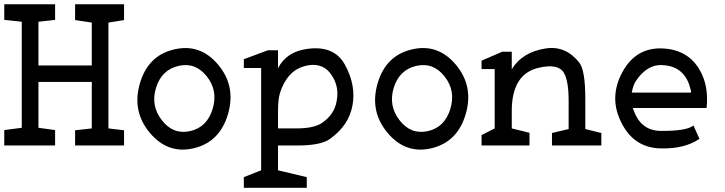

<svg xmlns="http://www.w3.org/2000/svg" viewBox="-20 -682 3400 900"><path d="M160.2 -297.9V-83L238.3 -72.3V0H0V-72.3L82 -83V-580.1L0 -588.9V-662.1H238.3V-588.9L160.2 -580.1V-375H410.2V-576.2L332 -587.9V-662.1H561.5V-587.9L488.3 -576.2V-80.1L561.5 -71.3V0H332V-71.3L410.2 -80.1V-297.9Z M976.6 -170.9Q1002.9 -256.8 949.2 -324.2Q895.5 -391.6 816.4 -373Q737.3 -354.5 711.4 -270.5Q685.5 -186.5 738.8 -118.2Q792 -49.8 871.1 -67.4Q950.2 -85 976.6 -170.9ZM795.9 -450.2Q918 -479.5 1002.4 -378.9Q1086.9 -278.3 1048.8 -147.5Q1010.7 -16.6 889.2 12.7Q767.6 42 682.6 -59.1Q597.7 -160.2 635.7 -291Q673.8 -421.9 795.9 -450.2Z M1283.2 -162.1V-80.1H1371.1Q1452.1 -80.1 1490.2 -106.4Q1545.9 -144.5 1557.6 -205.1Q1561.5 -225.6 1561.5 -244.1Q1561.5 -289.1 1534.2 -330.1Q1502.9 -377.9 1447.3 -377.9Q1427.7 -377.9 1404.3 -371.1Q1326.2 -348.6 1293 -248Q1283.2 -217.8 1283.2 -162.1ZM1204.1 116.2V-363.3H1123V-404.3L1235.4 -446.3H1283.2V-362.3Q1323.2 -440.4 1421.9 -453.1Q1546.9 -469.7 1596.7 -378.9Q1650.4 -281.2 1631.8 -185.5Q1614.3 -93.8 1527.3 -31.2Q1484.4 0 1374 0H1283.2V116.2L1418 148.4V198.2H1123V148.4Z M2090.8 -170.9Q2117.2 -256.8 2063.5 -324.2Q2009.8 -391.6 1930.7 -373Q1851.6 -354.5 1825.7 -270.5Q1799.8 -186.5 1853 -118.2Q1906.2 -49.8 1985.4 -67.4Q2064.5 -85 2090.8 -170.9ZM1910.2 -450.2Q2032.2 -479.5 2116.7 -378.9Q2201.2 -278.3 2163.1 -147.5Q2125 -16.6 2003.4 12.7Q1881.8 42 1796.9 -59.1Q1711.9 -160.2 1750 -291Q1788.1 -421.9 1910.2 -450.2Z M2645.5 -209Q2645.5 -303.7 2623 -340.8Q2596.7 -385.7 2504.9 -364.3Q2378.9 -335 2378.9 -162.1V-80.1L2461.9 -59.6V0H2237.3V-48.8L2298.8 -80.1V-358.4H2237.3V-397.5L2334 -439.5H2378.9V-357.4Q2428.7 -438.5 2539.1 -455.1Q2631.8 -468.8 2695.3 -388.7Q2723.6 -352.5 2723.6 -219.7V-77.1L2798.8 -58.6V0H2567.4V-58.6L2645.5 -77.1Z M2941.4 -248H3218.8Q3221.7 -252 3210 -287.1Q3178.7 -373 3084 -377Q3013.7 -380.9 2960.9 -302.7Q2948.2 -284.2 2941.4 -248ZM2946.3 -175.8 2952.1 -160.2Q2986.3 -69.3 3077.1 -68.4Q3198.2 -67.4 3230.5 -93.8L3258.8 -31.2Q3188.5 16.6 3076.2 13.7Q2950.2 10.7 2891.6 -109.4Q2833 -226.6 2898.4 -345.7Q2960.9 -459 3083 -455.1Q3216.8 -450.2 3270.5 -333Q3301.8 -265.6 3292 -175.8Z"/></svg>

Font: Hopone
Style: Regular
Weight: 400
Foundry: SIL International (SIL)
Version: Version 1.00 September 3, 2015, initial release